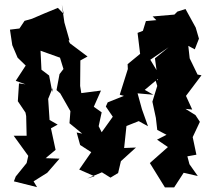

<svg xmlns="http://www.w3.org/2000/svg" viewBox="-20 -771 915 829"><path d="M255 -711 230 -737C192 -722 155 -706 118 -690L86 -681L64 -648L23 -643L33 -576L56 -522L91 -488L48 -422L90 -407L62 -411L57 -334L90 -285L93 -270L95 -185H39L102 -98L95 -67L48 -9L40 12L140 37L125 12L184 -25L237 -86L177 -88L220 -124L200 -217L229 -233L194 -253L188 -344L207 -391L206 -373L192 -445L159 -470L155 -552L239 -522L254 -473L237 -451L224 -382L240 -368L284 -291L280 -239L335 -194L311 -199L326 -145L374 -114L322 -39L388 -10L356 0L420 -27L457 -4L490 -24L502 -75L567 -134L516 -132L526 -227L579 -248L619 -226L593 -299L574 -368L642 -362L605 -383L673 -440L629 -513L708 -567L649 -519L662 -424L648 -436L659 -400L638 -332L653 -262L659 -210L699 -189L658 -168L705 -136L627 -67L692 38H732L773 -25L834 -11L798 -62L789 -96L828 -103L812 -179L843 -245L824 -274L781 -301L810 -298L783 -357L850 -446L833 -449L799 -519L793 -573L821 -558L839 -604L825 -652L781 -732L746 -721L733 -708L639 -700L655 -684L610 -680L597 -638L574 -629L587 -522V-540L531 -494L532 -473L497 -362L515 -357L445 -329L437 -311L467 -267L419 -200L406 -226L419 -286L385 -310L416 -380L331 -369L326 -400L327 -510L358 -527L282 -584L276 -596L280 -597L258 -674L247 -751Z"/></svg>

Font: Asimov Aggro
Style: Medium
Weight: 500
Designer: Google
Version: Version 2.000980; 2014